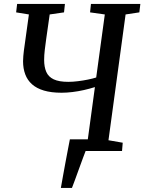

<svg xmlns="http://www.w3.org/2000/svg" viewBox="-20 -763 729 970"><path d="M287.5 186.5Q292.5 157 298.8 123Q305 89 311.2 55.2Q317.5 21.5 323.2 -8.2Q329 -38 333 -59H436.5L412.5 0Q408.5 10 399.2 35Q390 60 378.8 90.8Q367.5 121.5 358 148Q348.5 174.5 343.5 186.5ZM327.5 0 331.5 -42 423 -54.5 459.5 -323Q434 -315 404.5 -308.2Q375 -301.5 345.8 -298Q316.5 -294.5 291 -294.5Q239 -294.5 202 -305.5Q165 -316.5 141.8 -337.2Q118.5 -358 107.5 -387.5Q96.5 -417 96.5 -453.5Q96.5 -466.5 97.8 -480Q99 -493.5 100.5 -506L126 -690L61.5 -700.5L66.5 -743H308L303.5 -700.5L231 -690L213.5 -567Q209.5 -538 206.2 -510.8Q203 -483.5 203 -460.5Q203 -424.5 213.8 -399.8Q224.5 -375 251.2 -362.2Q278 -349.5 325 -349.5Q347.5 -349.5 373.8 -352.8Q400 -356 424.5 -361Q449 -366 466 -371.5L509.5 -690L435 -700.5L439.5 -743H689L684 -700.5L614.5 -690L528 -54.5L600 -42L596.5 0Z"/></svg>

Font: Merriweather 24pt
Style: Italic
Weight: 400
Italic angle: -7.8°
Designer: Eben Sorkin
Foundry: Eben Sorkin
Version: Version 2.101